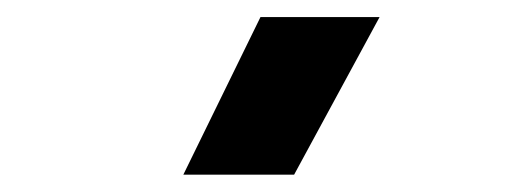

<svg xmlns="http://www.w3.org/2000/svg" viewBox="-20 -815 626 226"><path d="M195.8 -609.4 286.6 -794.9H426.8L326.2 -609.4Z"/></svg>

Font: CaskaydiaMono NF
Style: Bold
Weight: 700
Designer: Aaron Bell
Foundry: Saja Typeworks
Version: Version 2111.001; ttfautohint (v1.8.4);Nerd Fonts 3.1.1